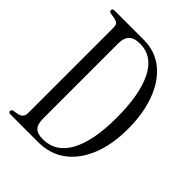

<svg xmlns="http://www.w3.org/2000/svg" viewBox="-205 -830 940 940"><g transform="rotate(45 265.0 -360.0)"><path d="M34 0Q19 0 19 -11Q19 -20 32 -23L55 -27Q89 -33 89 -66V-654Q89 -675 82.5 -682Q76 -689 55 -693L32 -697Q19 -700 19 -709Q19 -720 34 -720H236Q314 -720 371 -674.5Q428 -629 459 -547Q490 -465 490 -357Q490 -248 457.5 -168Q425 -88 366 -44Q307 0 226 0ZM230 -26Q319 -26 365.5 -111Q412 -196 412 -357Q412 -517 367.5 -605.5Q323 -694 236 -694Q160 -694 160 -621V-99Q160 -59 176.5 -42.5Q193 -26 230 -26Z"/></g></svg>

Font: Instrument Serif
Style: Regular
Weight: 400
Designer: Rodrigo Fuenzalida
Foundry: fragTYPE
Version: Version 1.000; ttfautohint (v1.8.4.7-5d5b);gftools[0.9.27]